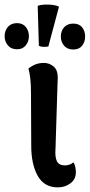

<svg xmlns="http://www.w3.org/2000/svg" viewBox="-63 -796 388 830"><path d="M187 14Q128 14 100 -36Q72 -86 72 -166L71 -391Q71 -432 68 -456.5Q65 -481 60 -500Q79 -514 94 -519Q109 -524 127 -524Q152 -524 171 -506.5Q190 -489 186 -444L177 -155Q174 -117 183 -99Q192 -81 218 -81Q227 -81 236.5 -84Q246 -87 254 -94Q260 -87 262.5 -74.5Q265 -62 265 -52Q265 -21 241.5 -3.5Q218 14 187 14ZM146 -595Q136 -593 124 -593.5Q112 -594 105 -598L100 -771Q111 -775 128.5 -776Q146 -777 163.5 -775Q181 -773 192 -767ZM11 -583Q-15 -583 -29 -600Q-43 -617 -43 -639Q-43 -663 -29 -679.5Q-15 -696 11 -696Q35 -696 48.5 -679.5Q62 -663 62 -639Q62 -617 48.5 -600Q35 -583 11 -583ZM254 -582Q228 -582 214 -598.5Q200 -615 200 -638Q200 -662 214 -678Q228 -694 254 -694Q279 -694 292 -678Q305 -662 305 -638Q305 -615 292 -598.5Q279 -582 254 -582Z"/></svg>

Font: Arima SemiBold
Style: Regular
Weight: 600
Designer: Joana Correia and Natanael Gama
Foundry: NDISCOVER
Version: Version 1.101;gftools[0.9.23]